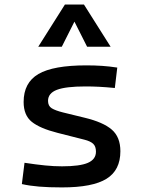

<svg xmlns="http://www.w3.org/2000/svg" viewBox="-20 -815 626 845"><path d="M252.9 9.8Q194.3 9.8 152.6 6.3Q110.8 2.9 76.2 -4.9L87.9 -98.6Q139.2 -90.8 178.5 -86.9Q217.8 -83 252.9 -83Q331.5 -83 366.9 -98.4Q402.3 -113.8 402.3 -147.5Q402.3 -170.9 389.9 -182.4Q377.4 -193.8 351.6 -200.2L232.4 -230.5Q155.8 -250 119.9 -278.8Q84 -307.6 84 -366.2Q84 -451.2 149.2 -489.3Q214.4 -527.3 359.4 -527.3Q397 -527.3 429.4 -525.1Q461.9 -522.9 496.1 -517.6L485.4 -427.7Q445.8 -431.6 415.5 -433.1Q385.3 -434.6 356.4 -434.6Q269.5 -434.6 230.5 -419.7Q191.4 -404.8 191.4 -371.1Q191.4 -348.6 207.5 -338.6Q223.6 -328.6 256.8 -320.3L352.5 -296.9Q434.1 -277.3 471.9 -244.6Q509.8 -211.9 509.8 -149.4Q509.8 -65.9 448.7 -28.1Q387.7 9.8 252.9 9.8ZM148.4 -609.4 265.6 -794.9H349.6L466.8 -609.4H363.3L302.7 -729.5H312.5L252 -609.4Z"/></svg>

Font: Cascadia Code PL
Style: Regular
Weight: 400
Monospace: yes
Designer: Aaron Bell
Foundry: Saja Typeworks
Version: Version 2102.003